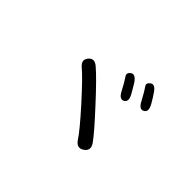

<svg xmlns="http://www.w3.org/2000/svg" viewBox="-93 -1013 1187 1187"><g transform="rotate(45 500.0 -420.0)"><path d="M682 -131Q643 -105 614 -148Q581 -199 471.5 -320.5Q362 -442 314 -482Q274 -516 303 -549Q331 -582 370 -548Q426 -500 538 -378Q655 -252 691 -201Q721 -158 682 -131ZM644 -521Q616 -506 592 -552Q561 -611 545 -633Q529 -655 554 -673Q578 -690 608 -648Q614 -640 647 -582Q672 -537 644 -521ZM775 -564Q747 -548 723 -594Q688 -659 674 -677.5Q660 -696 684 -714Q709 -732 738 -689Q755 -665 778 -625Q803 -579 775 -564Z"/></g></svg>

Font: Resource Han Rounded HK
Style: Regular
Weight: 400
Designer: Cyano Hao (round all glyphs); Ryoko NISHIZUKA  (kana, bopomofo & ideographs); Paul D. Hunt (Latin, Greek & Cyrillic); Sa
Foundry: Cyano Hao
Version: 0.990